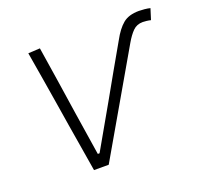

<svg xmlns="http://www.w3.org/2000/svg" viewBox="-94 -610 759 718"><g transform="rotate(-20 285.0 -251.0)"><path d="M164.5 0Q156.5 -47 149 -94Q141.5 -140.5 133.5 -187.5L119.5 -274.5Q110.5 -328 101.5 -384.5Q92 -441 83 -494.5L130 -497L151 -362Q161 -294 171.5 -226L198.5 -52H205.5L302.5 -222Q332 -274.5 360.2 -324.2Q388.5 -374 417.5 -424.5Q438.5 -463.5 461.8 -482.8Q485 -502 525.5 -502Q534 -502 547.2 -500.8Q560.5 -499.5 570 -497L556.5 -454Q548.5 -456 539.5 -457Q530.5 -458 525 -458Q501 -458 485.5 -442.5Q470 -427 455 -401Q425 -349 396 -299Q366.5 -248.5 337 -197Q308.5 -148 280 -98.5Q251.5 -49 223 0Z"/></g></svg>

Font: Heraclito ExtraLight
Style: Italic
Weight: 200
Italic angle: -12°
Designer: Kostas Bartsokas (font) & Cristiano Sobral (main changes)
Foundry: Kostas Bartsokas (font) & Cristiano Sobral (main changes)
Version: Version 1.00;July 8, 2020;FontCreator 13.0.0.2655 64-bit